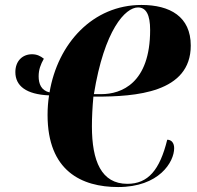

<svg xmlns="http://www.w3.org/2000/svg" viewBox="-20 -748 795 775"><path d="M551 -728C355 -728 213 -573 180 -375C146 -383 136 -410 136 -440C136 -467 144 -488 157 -511C143 -522 129 -529 109 -529C71 -529 42 -502 42 -457C42 -401 86 -367 178 -363C174 -337 172 -311 172 -284C172 -58 309 7 457 7C622 7 683 -94 683 -150C683 -171 672 -184 655 -184C625 -62 578 -6 494 -6C389 -6 351 -98 351 -238C351 -273 353 -315 357 -358H368C526 -358 750 -373 750 -564C750 -681 666 -728 551 -728ZM537 -718C570 -718 586 -688 586 -627C586 -411 469 -368 389 -368H359C401 -628 486 -718 537 -718Z"/></svg>

Font: Noto Serif Display Condensed Black
Style: Italic
Weight: 900
Width: 3
Italic angle: -12°
Designer: Monotype Design Team
Foundry: Monotype Imaging Inc.
Version: Version 2.009